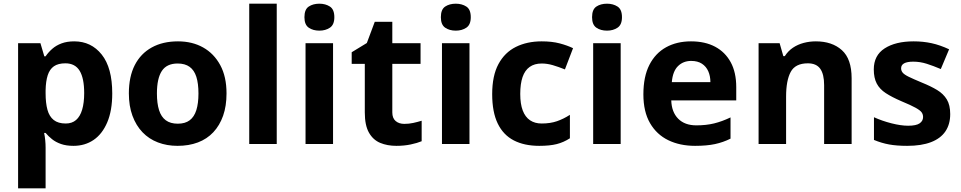

<svg xmlns="http://www.w3.org/2000/svg" viewBox="-20 -780 5205 1040"><path d="M382 -556Q474 -556 531 -484.5Q588 -413 588 -274Q588 -181 561 -117.5Q534 -54 487 -22Q440 10 378 10Q339 10 310.5 0Q282 -10 262 -26Q242 -42 227 -60H219Q223 -41 225 -20.5Q227 0 227 20V240H78V-546H199L220 -475H227Q242 -497 263 -515.5Q284 -534 313.5 -545Q343 -556 382 -556ZM334 -437Q295 -437 272 -421Q249 -405 238.5 -372.5Q228 -340 227 -291V-275Q227 -222 237 -185.5Q247 -149 271 -130Q295 -111 336 -111Q370 -111 392 -130Q414 -149 425 -186Q436 -223 436 -276Q436 -356 411.5 -396.5Q387 -437 334 -437Z M1207 -274Q1207 -205.6 1188.5 -153.1Q1169.9 -100.5 1135.5 -63.7Q1101 -27 1052 -8.5Q1003 10 941.4 10Q884.2 10 835.6 -8.5Q787 -27 752 -63.5Q717 -100 697.5 -153Q678 -206 678 -274.2Q678 -364.7 710 -427.3Q742.1 -489.9 801.9 -522.9Q861.7 -556 944 -556Q1021.4 -556 1080.2 -523Q1139 -490 1173 -427.3Q1207 -364.7 1207 -274ZM830 -273.8Q830 -220 841.5 -183.5Q853 -147 878 -128.5Q903 -110 943 -110Q983 -110 1007.5 -128.5Q1032 -147 1043.5 -183.5Q1055 -220 1055 -273.6Q1055 -328 1043.5 -364Q1032 -400 1007 -418Q982.1 -436 942.3 -436Q883 -436 856.5 -395.5Q830 -355 830 -273.8Z M1479 0H1330V-760H1479Z M1784 -546V0H1635V-546ZM1710 -760Q1743 -760 1767 -744.5Q1791 -729 1791 -686.8Q1791 -646 1767 -630Q1743 -614 1710 -614Q1675.7 -614 1652.4 -630Q1629 -646 1629 -686.8Q1629 -729 1652.4 -744.5Q1675.7 -760 1710 -760Z M2170 -109Q2195 -109 2218 -114Q2241 -119 2264 -126V-15Q2240 -5 2204.5 2.5Q2169 10 2127 10Q2078 10 2039.5 -6Q2001 -22 1978.5 -61.5Q1956 -101 1956 -171V-434H1885V-497L1967 -547L2010 -662H2105V-546H2258V-434H2105V-171Q2105 -140 2123 -124.5Q2141 -109 2170 -109Z M2523 -546V0H2374V-546ZM2449 -760Q2482 -760 2506 -744.5Q2530 -729 2530 -686.8Q2530 -646 2506 -630Q2482 -614 2449 -614Q2414.7 -614 2391.4 -630Q2368 -646 2368 -686.8Q2368 -729 2391.4 -744.5Q2414.7 -760 2449 -760Z M2901 10Q2820 10 2763 -19.5Q2706 -49 2676 -111Q2646 -173 2646 -270Q2646 -370 2680 -433Q2714 -496 2774.5 -526Q2835 -556 2914 -556Q2970 -556 3011.5 -545Q3053 -534 3084 -519L3040 -404Q3005 -418 2974.5 -427Q2944 -436 2914 -436Q2875 -436 2849 -417.5Q2823 -399 2810.5 -362.5Q2798 -326 2798 -271Q2798 -217 2811.5 -181.5Q2825 -146 2851 -128.5Q2877 -111 2914 -111Q2961 -111 2997 -123.5Q3033 -136 3067 -158V-31Q3033 -9 2995.5 0.5Q2958 10 2901 10Z M3342 -546V0H3193V-546ZM3268 -760Q3301 -760 3325 -744.5Q3349 -729 3349 -686.8Q3349 -646 3325 -630Q3301 -614 3268 -614Q3233.7 -614 3210.4 -630Q3187 -646 3187 -686.8Q3187 -729 3210.4 -744.5Q3233.7 -760 3268 -760Z M3723 -556Q3799 -556 3853.5 -527Q3908 -498 3938 -443Q3968 -388 3968 -308V-236H3616Q3618 -173 3653.5 -137Q3689 -101 3752 -101Q3805 -101 3848 -111.5Q3891 -122 3937 -144V-29Q3897 -9 3852.5 0.5Q3808 10 3745 10Q3663 10 3600 -20.5Q3537 -51 3501 -113Q3465 -175 3465 -269Q3465 -365 3497.5 -428.5Q3530 -492 3588 -524Q3646 -556 3723 -556ZM3724 -450Q3681 -450 3652.5 -422Q3624 -394 3619 -335H3828Q3828 -368 3816.5 -394Q3805 -420 3782 -435Q3759 -450 3724 -450Z M4399 -556Q4487 -556 4540 -508.5Q4593 -461 4593 -356V0H4444V-319Q4444 -378 4423 -407.5Q4402 -437 4356 -437Q4288 -437 4263 -390.5Q4238 -344 4238 -257V0H4089V-546H4203L4223 -476H4231Q4249 -504 4275 -521.5Q4301 -539 4333 -547.5Q4365 -556 4399 -556Z M5127 -162Q5127 -107 5101 -68.5Q5075 -30 5023 -10Q4971 10 4894 10Q4837 10 4796 2.5Q4755 -5 4714 -22V-145Q4758 -125 4809 -112Q4860 -99 4899 -99Q4943 -99 4961.5 -112Q4980 -125 4980 -146Q4980 -160 4972.5 -171Q4965 -182 4940 -196Q4915 -210 4862 -232Q4811 -254 4778 -275.5Q4745 -297 4729 -327.5Q4713 -358 4713 -404Q4713 -480 4772 -518Q4831 -556 4929 -556Q4980 -556 5026 -546Q5072 -536 5121 -513L5076 -406Q5036 -423 5000 -434.5Q4964 -446 4927 -446Q4894 -446 4877.5 -437Q4861 -428 4861 -410Q4861 -397 4869.5 -386.5Q4878 -376 4902.5 -364Q4927 -352 4975 -332Q5022 -313 5056 -292.5Q5090 -272 5108.5 -241.5Q5127 -211 5127 -162Z"/></svg>

Font: Noto Sans Gurmukhi
Style: Regular
Weight: 400
Designer: Jelle Bosma - Monotype Design Team
Foundry: Monotype Imaging Inc.
Version: Version 2.003